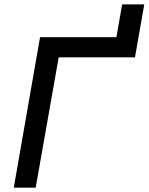

<svg xmlns="http://www.w3.org/2000/svg" viewBox="-20 -865 685 885"><path d="M43.5 0 164.6 -693.4H516.6L543 -844.7H645L602.1 -600.6H250.5L144.5 0Z"/></svg>

Font: Cascadia Mono PL
Style: Italic
Weight: 400
Italic angle: -10°
Monospace: yes
Designer: Aaron Bell
Foundry: Saja Typeworks
Version: Version 2404.023; ttfautohint (v1.8.4)